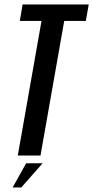

<svg xmlns="http://www.w3.org/2000/svg" viewBox="-20 -695 416 858"><path d="M59.5 0 165.5 -601.5H68.5L81 -675H376.5L363.5 -601.5H267L161 0ZM36.4 142.8 96.8 34.7H170.4L75 142.8Z"/></svg>

Font: Anybody Condensed Medium
Style: Italic
Weight: 500
Width: 3
Italic angle: -10°
Designer: Tyler Finck
Foundry: Etcetera Type Company
Version: Version 1.010; ttfautohint (v1.8.3) -l 8 -r 50 -G 200 -x 14 